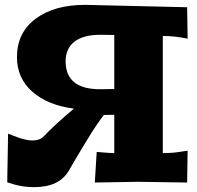

<svg xmlns="http://www.w3.org/2000/svg" viewBox="-20 -750 810 790"><path d="M9.8 0 13.2 -200.2Q14.6 -199.7 30 -193.6Q45.4 -187.5 56.4 -183.6Q67.4 -179.7 84 -175.8Q100.6 -171.9 112.8 -171.9Q143.1 -171.9 160.2 -189Q203.1 -234.9 284.2 -303.2Q177.7 -316.4 113.8 -372.1Q49.8 -427.7 49.8 -515.1Q49.8 -615.2 126.2 -672.6Q202.6 -730 330.1 -730L750 -720.2L752 -590.8Q698.7 -602.1 649.9 -602.1V-120.1Q692.4 -120.1 725.1 -126L752 -129.9L750 1L549.8 -2L370.1 1L377.9 -125L400.9 -123Q435.1 -120.1 450.2 -120.1V-277.8L407.2 -276.9Q392.6 -257.8 377 -234.9Q361.3 -211.9 344 -183.3Q326.7 -154.8 315.9 -137.2Q305.2 -119.6 286.1 -87.2Q267.1 -54.7 263.2 -47.9Q224.1 20 120.1 20Q64.5 20 9.8 0ZM250 -498Q250 -382.8 392.1 -382.8L450.2 -383.8V-560.1V-606Q412.1 -606.9 393.1 -606.9Q322.8 -606.9 286.4 -578.6Q250 -550.3 250 -498Z"/></svg>

Font: Zantroke
Style: Regular
Weight: 500
Foundry: gluk
Version: Version 0.36